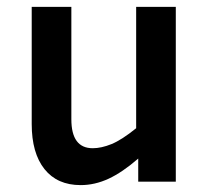

<svg xmlns="http://www.w3.org/2000/svg" viewBox="-20 -527 609 557"><path d="M381 0V-67Q335 -27 295 -8.5Q255 10 214 10Q146 10 109 -36.5Q72 -83 72 -167V-507H187V-181Q187 -97 249 -97Q274 -97 303.5 -109Q333 -121 375 -155V-507H490V0Z"/></svg>

Font: Inria Sans
Style: Bold
Weight: 700
Designer: Black Foundry Team
Foundry: Black Foundry
Version: Version 1.2; ttfautohint (v1.8.3)